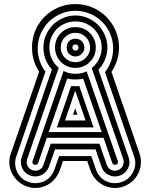

<svg xmlns="http://www.w3.org/2000/svg" viewBox="-20 -795 730 942"><path d="M349 -264 360 -232H338ZM299 -204H400L349 -350ZM361 -573Q355 -577 350 -577Q345 -577 339 -573Q335 -567 335 -562Q335 -557 339 -551Q343 -547 350 -547Q357 -547 361 -551Q365 -555 365 -562Q365 -569 361 -573ZM381 -593Q394 -580 394 -562Q394 -544 381 -531Q368 -518 350 -518Q332 -518 319 -531Q307 -543 307 -562Q307 -581 319 -593Q331 -605 350 -605Q369 -605 381 -593ZM350 -662Q392 -662 421 -633Q435 -619 442.5 -601Q450 -583 450 -562Q450 -520 421 -491Q407 -477 389 -469.5Q371 -462 350 -462Q329 -462 311 -469.5Q293 -477 279 -491Q265 -505 257.5 -523Q250 -541 250 -562Q250 -583 257.5 -601Q265 -619 279 -633Q308 -662 350 -662ZM401 -613Q380 -634 350 -634Q320 -634 299 -613Q278 -592 278 -562Q278 -532 299 -511Q320 -490 350 -490Q380 -490 401 -511Q422 -532 422 -562Q422 -592 401 -613ZM350 -775Q395 -775 433.5 -758.5Q472 -742 501 -713Q530 -684 547 -645.5Q564 -607 564 -562Q564 -528 554 -498Q544 -468 527 -442L665 -41Q673 -16 671 9Q669 34 658.5 55.5Q648 77 629.5 94Q611 111 586 120Q561 129 536 127Q511 125 489 114.5Q467 104 450 85Q433 66 424 41L408 -5H289L273 41Q264 66 247 85Q230 104 208.5 114.5Q187 125 162 127Q137 129 112 120Q87 111 68.5 94Q50 77 39 55.5Q28 34 26 9Q24 -16 33 -41L172 -443Q155 -469 146 -499Q137 -529 137 -562Q137 -607 153.5 -645.5Q170 -684 199 -713Q228 -742 266.5 -758.5Q305 -775 350 -775ZM350 -742Q312 -742 278.5 -727.5Q245 -713 219 -688Q194 -662 179.5 -628.5Q165 -595 165 -557Q165 -525 175 -496Q185 -467 203 -444L60 -27Q53 -8 54.5 11.5Q56 31 64 48Q72 65 86.5 78.5Q101 92 121 98Q140 105 160 103.5Q180 102 197 94Q214 86 227 71.5Q240 57 247 37L270 -29H428L451 37Q458 57 471 71.5Q484 86 501 94Q518 102 537.5 103.5Q557 105 577 98Q596 92 610.5 78.5Q625 65 633.5 48Q642 31 643.5 11.5Q645 -8 638 -27L495 -441Q514 -465 524.5 -494.5Q535 -524 535 -557Q535 -595 521 -628.5Q507 -662 481 -688Q456 -713 422 -727.5Q388 -742 350 -742ZM329 -373Q334 -372 339.5 -372Q345 -372 350 -372Q355 -372 359.5 -372Q364 -372 369 -373L439 -170H259ZM350 -719Q382 -719 411 -706.5Q440 -694 461 -673Q482 -651 494.5 -622.5Q507 -594 507 -562Q507 -530 495 -502Q483 -474 463 -453L611 -23Q621 5 608 31Q595 57 567 67Q540 76 513.5 63.5Q487 51 478 23L449 -62H250L220 23Q210 51 184 63.5Q158 76 130 67Q102 57 89.5 31Q77 5 86 -23L235 -455Q215 -475 204 -503Q193 -531 193 -562Q193 -594 205.5 -622.5Q218 -651 239 -673Q261 -694 289.5 -706.5Q318 -719 350 -719ZM388 -409Q371 -405 350 -405Q339 -405 329.5 -406Q320 -407 310 -410L219 -147H479ZM350 -690Q324 -690 300 -680Q276 -670 259 -653Q242 -636 232 -612Q222 -588 222 -562Q222 -535 232 -511.5Q242 -488 259 -471L268 -462L113 -14Q108 3 115 18.5Q122 34 139 40Q156 46 172 38.5Q188 31 193 14L229 -90H468L504 14Q510 31 525.5 38.5Q541 46 558 40Q575 34 582.5 18.5Q590 3 585 -14L430 -461L441 -471Q458 -488 468.5 -511.5Q479 -535 479 -562Q479 -588 468.5 -612Q458 -636 441 -653Q424 -670 400.5 -680Q377 -690 350 -690ZM149 13Q135 9 140 -5L292 -447Q318 -433 350 -433Q381 -433 405 -445L558 -5Q562 9 549 13Q544 15 538.5 12.5Q533 10 531 5L488 -119H210L167 5Q165 10 159.5 12.5Q154 15 149 13Z"/></svg>

Font: Zschusch
Style: Regular
Weight: 400
Designer: Peter Wiegel
Foundry: Peter Wiegel